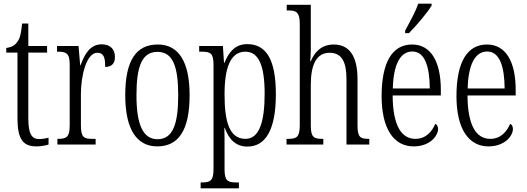

<svg xmlns="http://www.w3.org/2000/svg" viewBox="-20 -786 2864 1044"><path d="M178 10C204 10 228 5 244 0V-37C226 -33 213 -30 193 -30C153 -30 134 -57 134 -142V-500H236V-536H134V-658H100C95 -606 90 -578 73 -557C61 -539 42 -529 14 -525V-500H75V-143C75 -28 106 10 178 10Z M292 0H500V-31H484C437 -31 420 -38 420 -103V-275C420 -375 450 -499 509 -499C546 -499 552 -469 552 -422C590 -422 605 -444 605 -476C605 -516 582 -545 533 -545C468 -545 439 -488 418 -431H416L407 -536H290V-505H293C341 -505 359 -497 359 -433V-105C359 -39 341 -31 294 -31H292Z M835 10C950 10 1011 -77 1011 -268C1011 -453 950 -544 838 -544C718 -544 661 -454 661 -268C661 -79 726 10 835 10ZM837 -29C756 -29 722 -111 722 -268C722 -425 752 -504 836 -504C920 -504 949 -425 949 -268C949 -112 920 -29 837 -29Z M1071 238H1279V206H1265C1220 206 1201 199 1201 135V24C1201 -23 1201 -63 1200 -91H1202C1224 -30 1261 11 1325 11C1423 11 1480 -78 1480 -274C1480 -465 1426 -546 1324 -546C1260 -546 1224 -504 1201 -445H1198L1192 -536H1063V-505H1075C1125 -505 1141 -497 1141 -433V133C1141 199 1122 206 1076 206H1071ZM1315 -31C1227 -31 1201 -124 1201 -274C1201 -419 1234 -505 1314 -505C1387 -505 1419 -429 1419 -276C1419 -124 1390 -31 1315 -31Z M1538 0H1738V-31H1734C1688 -31 1670 -38 1670 -103V-326C1670 -438 1703 -499 1772 -499C1840 -499 1864 -447 1864 -355V0H1988V-31H1984C1939 -31 1924 -40 1924 -104V-356C1924 -484 1877 -544 1795 -544C1726 -544 1689 -500 1670 -453H1667C1668 -465 1670 -492 1670 -515V-760H1539V-729H1551C1590 -729 1610 -720 1610 -657V-105C1610 -39 1592 -31 1546 -31H1538Z M2183 -619V-606H2204C2248 -651 2307 -721 2327 -756V-766H2254C2239 -721 2212 -674 2183 -619ZM2229 10C2319 10 2362 -48 2362 -85C2362 -100 2355 -109 2347 -113C2329 -70 2295 -31 2239 -31C2161 -31 2116 -106 2115 -267H2377V-298C2377 -454 2321 -544 2221 -544C2115 -544 2055 -451 2055 -263C2055 -89 2119 10 2229 10ZM2317 -305H2116C2119 -430 2154 -506 2222 -506C2290 -506 2316 -424 2317 -305Z M2636 10C2726 10 2769 -48 2769 -85C2769 -100 2762 -109 2754 -113C2736 -70 2702 -31 2646 -31C2568 -31 2523 -106 2522 -267H2784V-298C2784 -454 2728 -544 2628 -544C2522 -544 2462 -451 2462 -263C2462 -89 2526 10 2636 10ZM2724 -305H2523C2526 -430 2561 -506 2629 -506C2697 -506 2723 -424 2724 -305Z"/></svg>

Font: Noto Serif Thai ExtraCondensed Light
Style: Regular
Weight: 300
Width: 2
Designer: Monotype Design Team
Foundry: Monotype Imaging Inc.
Version: Version 2.002